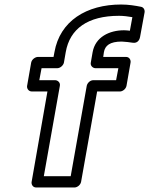

<svg xmlns="http://www.w3.org/2000/svg" viewBox="-20 -805 660 850"><path d="M529 -671C464 -671 402 -641 390 -574L382 -528C379 -513 392 -503 403 -503H504L494 -450H393C378 -450 366 -436 364 -425L293 -25H174L245 -425C248 -440 235 -450 224 -450H154L164 -503H233C248 -503 261 -517 263 -528L271 -574C289 -678 369 -735 507 -735C528 -735 548 -732 566 -729L555 -669C546 -670 538 -671 529 -671ZM519 -621C537 -620 554 -618 566 -616C592 -611 599 -634 600 -641L620 -750C622 -761 616 -773 604 -775C578 -780 550 -785 516 -785C363 -785 245 -712 221 -574L217 -553H148C137 -553 121 -543 118 -528L100 -425C98 -414 106 -400 121 -400H190L120 0C118 11 125 25 140 25H310C321 25 336 15 339 0L410 -400H511C522 -400 537 -410 540 -425L558 -528C560 -539 553 -553 538 -553H437L440 -574C445 -603 466 -621 519 -621Z"/></svg>

Font: Asimov
Style: XWidOuIt
Weight: 500
Designer: Google
Version: Version 2.000980; 2014